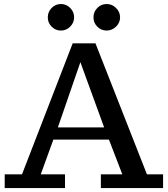

<svg xmlns="http://www.w3.org/2000/svg" viewBox="-20 -955 852 975"><path d="M3.9 0ZM222.7 -866.7Q222.7 -894.5 242.2 -914.6Q261.7 -934.6 289.6 -934.6Q316.9 -934.6 336.7 -914.6Q356.4 -894.5 356.4 -866.7Q356.4 -839.8 336.4 -819.8Q316.4 -799.8 289.6 -799.8Q261.7 -799.8 242.2 -819.6Q222.7 -839.4 222.7 -866.7ZM454.6 -866.7Q454.6 -894.5 474.1 -914.6Q493.7 -934.6 521.5 -934.6Q548.8 -934.6 569.3 -914.6Q589.8 -894.5 589.8 -866.7Q589.8 -839.8 569.3 -819.8Q548.8 -799.8 521.5 -799.8Q493.7 -799.8 474.1 -819.6Q454.6 -839.4 454.6 -866.7ZM310.1 -69.8V0H3.9V-69.8H91.8L349.1 -734.9H464.8L726.1 -69.8H808.1V0H492.2V-69.8H601.1L533.2 -246.1H251L187 -69.8ZM508.8 -308.1 388.2 -639.2 273.9 -308.1Z"/></svg>

Font: Trocchi
Style: Regular
Weight: 400
Designer: vernon adams
Version: Version 1.0; ttfautohint (v0.8) -l 6 -r 50 -G 100